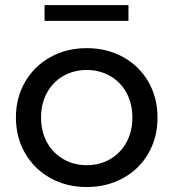

<svg xmlns="http://www.w3.org/2000/svg" viewBox="-20 -723 676 748"><path d="M42 -265.2Q42 -342.6 77.9 -404.2Q113.9 -465.9 176.5 -500.6Q239.1 -535.4 317.9 -535.4Q396.6 -535.4 459.5 -500.7Q522.5 -466 558.1 -404.4Q593.7 -342.7 593.7 -265Q593.7 -187.5 558.1 -125.6Q522.5 -63.6 459.5 -29Q396.6 5.6 317.9 5.6Q239.1 5.6 176.5 -29.2Q113.9 -64 77.9 -125.9Q42 -187.8 42 -265.2ZM495.7 -265Q495.7 -319.6 472.6 -361.8Q449.5 -404 408.7 -427.2Q367.9 -450.4 317.9 -450.4Q267.8 -450.4 227 -427.2Q186.2 -404 163.1 -361.8Q140 -319.6 140 -265Q140 -210.4 163.1 -168.4Q186.2 -126.4 227 -102.9Q267.8 -79.4 317.9 -79.4Q367.9 -79.4 408.7 -102.9Q449.5 -126.4 472.6 -168.4Q495.7 -210.4 495.7 -265ZM153.6 -702.9H480.4V-641.7H153.6Z"/></svg>

Font: iiserrat Thin
Style: Regular
Weight: 100
Designer: Akira Ohta
Foundry: Akira Ohta
Version: Version 1.200;Glyphs 3.3.1 (3343)